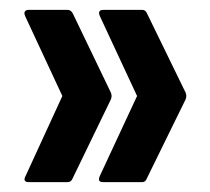

<svg xmlns="http://www.w3.org/2000/svg" viewBox="-20 -457 425 388"><path d="M188 -89Q176 -89 182 -102L257 -263L182 -424Q179 -431 181 -434Q183 -437 188 -437H268Q274 -437 277 -430L355 -270Q358 -263 355 -256L277 -97Q274 -89 268 -89ZM38 -89Q25 -89 32 -102L106 -263L31 -424Q28 -431 30.5 -434Q33 -437 37 -437H117Q123 -437 127 -430L204 -270Q207 -263 204 -256L127 -97Q124 -89 117 -89Z"/></svg>

Font: Sofia Sans Extra Condensed
Style: Bold
Weight: 700
Designer: Botio Nikoltchev, Ani Petrova
Foundry: lettersoup
Version: Version 4.101